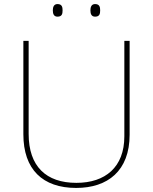

<svg xmlns="http://www.w3.org/2000/svg" viewBox="-20 -915 752 945"><path d="M240 -864C240 -847 245 -833 263 -833C285 -833 288 -847 288 -864C288 -880 285 -895 263 -895C245 -895 240 -880 240 -864ZM425 -864C425 -847 430 -833 448 -833C470 -833 473 -847 473 -864C473 -880 470 -895 448 -895C430 -895 425 -880 425 -864ZM618 -252V-714H592V-244C592 -92 498 -15 356 -15C207 -15 121 -96 121 -256V-714H95V-254C95 -81 190 10 355 10C510 10 618 -74 618 -252Z"/></svg>

Font: Noto Sans Gujarati UI Thin
Style: Regular
Weight: 100
Designer: Jelle Bosma - Monotype Design Team, Universal Thirst
Foundry: Monotype Imaging Inc.
Version: Version 2.106